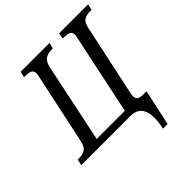

<svg xmlns="http://www.w3.org/2000/svg" viewBox="-259 -882 1259 1259"><g transform="rotate(-45 370.5 -252.0)"><path d="M541 120Q541 0 437 0H-18L-9 -42H3Q37 -42 59 -56Q81 -70 90 -110L196 -605Q200 -621 200 -634Q200 -657 184 -665Q168 -673 136 -673H124L134 -714H401L392 -673H380Q345 -673 322.5 -658.5Q300 -644 290 -600L175 -50H436L553 -605Q558 -623 558 -634Q558 -657 541.5 -665Q525 -673 494 -673H482L491 -714H759L750 -673H738Q703 -673 681 -659.5Q659 -646 651 -605L545 -110Q541 -95 541 -81Q541 -60 553.5 -50Q566 -40 594 -40H627L573 210H530Q541 161 541 120Z"/></g></svg>

Font: Noto Serif Narrow
Style: Italic
Weight: 400
Width: 4
Italic angle: -12°
Designer: Monotype Design Team
Foundry: Monotype Imaging Inc.
Version: Version 1.001